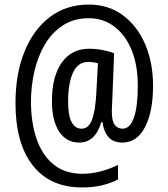

<svg xmlns="http://www.w3.org/2000/svg" viewBox="-20 -738 738 843"><path d="M652 -361Q652 -249 617 -180.5Q582 -112 517 -112Q477 -112 456 -136.5Q435 -161 430 -202H425Q398 -112 328 -112Q271 -112 239.5 -160.5Q208 -209 208 -294Q208 -402 251 -463Q294 -524 371 -524Q400 -524 429.5 -518.5Q459 -513 481 -504L473 -297Q472 -281 471.5 -268Q471 -255 471 -248Q471 -206 484 -189.5Q497 -173 518 -173Q551 -173 568 -221.5Q585 -270 585 -362Q585 -452 558 -518Q531 -584 482.5 -621Q434 -658 370 -658Q304 -658 256 -626.5Q208 -595 177 -542.5Q146 -490 131 -424.5Q116 -359 116 -291Q116 -200 140.5 -128.5Q165 -57 215 -16Q265 25 342 25Q384 25 425.5 13.5Q467 2 498 -14V50Q465 67 426.5 76Q388 85 340 85Q200 85 124 -11.5Q48 -108 48 -285Q48 -415 88 -512.5Q128 -610 200 -664Q272 -718 370 -718Q456 -718 519.5 -671Q583 -624 617.5 -543.5Q652 -463 652 -361ZM279 -292Q279 -231 294.5 -202Q310 -173 338 -173Q369 -173 384 -212.5Q399 -252 403 -332L410 -460Q391 -466 367 -466Q322 -466 300.5 -419Q279 -372 279 -292Z"/></svg>

Font: Avrile Sans Condensed
Style: Regular
Weight: 400
Width: 3
Designer: Monotype Design Team
Foundry: Monotype Imaging Inc.
Version: Version 2.001;September 10, 2019;FontCreator 11.5.0.2425 64-